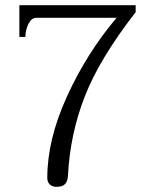

<svg xmlns="http://www.w3.org/2000/svg" viewBox="-20 -720 605 743"><path d="M163 -32Q163 -180 239.5 -347.5Q316 -515 431 -651H121Q102 -651 90.5 -628.5Q79 -606 78 -577H55V-700H505V-673Q365 -493 308 -346.5Q251 -200 243 -40Q242 -19 232 -8Q222 3 198 3Q183 3 173 -6Q163 -15 163 -32Z"/></svg>

Font: Taviraj Light
Style: Regular
Weight: 300
Designer: Katatrad Team
Foundry: CadsonDemak
Version: Version 1.001